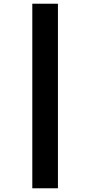

<svg xmlns="http://www.w3.org/2000/svg" viewBox="-20 -788 486 1034"><path d="M154 -768V226H292V-768Z"/></svg>

Font: Noto Sans Thai Looped Condensed Black
Style: Regular
Weight: 900
Width: 3
Designer: Sasikarn Vongin, Ben Mitchell
Foundry: The Fontpad Ltd
Version: Version 1.001